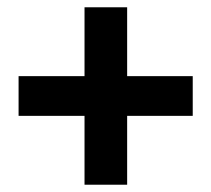

<svg xmlns="http://www.w3.org/2000/svg" viewBox="-20 -614 580 527"><path d="M509 -405V-296H329V-107H212V-296H31V-405H212V-594H329V-405Z"/></svg>

Font: Bitter Pro OGT
Style: Bold
Weight: 700
Designer: Sol Matas, and Bitter project Authors
Foundry: Sol Matas
Version: Version 2.110